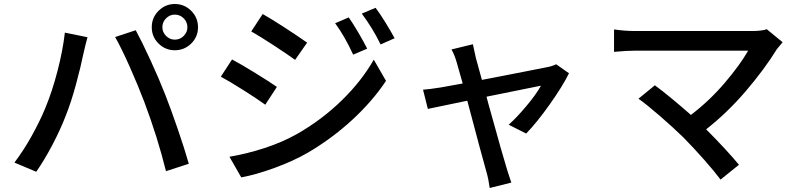

<svg xmlns="http://www.w3.org/2000/svg" viewBox="-20 -843 3990 959"><path d="M853 -645Q879 -645 897.5 -663.5Q916 -682 916 -707Q916 -733 897.5 -751.5Q879 -770 853 -770Q828 -770 809.5 -751.5Q791 -733 791 -707Q791 -682 809.5 -663.5Q828 -645 853 -645ZM853 -823Q901 -823 935 -789Q969 -755 969 -707Q969 -659 935 -625.5Q901 -592 853 -592Q806 -592 772 -625.5Q738 -659 738 -707Q738 -755 772 -789Q806 -823 853 -823ZM304 -680 417 -657Q408 -625 396 -572Q384 -512 359.5 -421.5Q335 -331 308 -264Q281 -194 241.5 -119Q202 -44 161 15L52 -31Q97 -90 138 -163.5Q179 -237 207 -305Q241 -387 267.5 -489.5Q294 -592 304 -680ZM555 -658 658 -692Q688 -637 731.5 -542.5Q775 -448 805 -371Q833 -300 868 -198Q903 -96 923 -25L809 12Q768 -155 700 -336Q669 -417 627.5 -510.5Q586 -604 555 -658Z M1814 -600 1744 -570Q1703 -660 1654 -727L1722 -756Q1743 -726 1770 -680Q1797 -634 1814 -600ZM1951 -652 1881 -621Q1841 -703 1787 -775L1856 -804Q1876 -778 1903.5 -733.5Q1931 -689 1951 -652ZM1514 -630 1454 -544Q1414 -573 1346.5 -617Q1279 -661 1235 -686L1292 -773Q1335 -749 1404 -704Q1473 -659 1514 -630ZM1464 -174Q1588 -245 1687 -341.5Q1786 -438 1847 -545L1908 -439Q1840 -337 1739 -244Q1638 -151 1517 -80Q1444 -38 1350.5 -4Q1257 30 1185 43L1126 -60Q1214 -75 1301.5 -103.5Q1389 -132 1464 -174ZM1363 -409 1305 -320Q1265 -349 1197 -392Q1129 -435 1083 -460L1139 -546Q1186 -521 1256.5 -477.5Q1327 -434 1363 -409Z M2608 -176 2521 -220Q2563 -258 2611 -315.5Q2659 -373 2682 -415L2410 -360L2419 -326Q2498 -41 2510 -5L2518 21L2534 69L2426 96Q2420 51 2410 17Q2388 -60 2314 -340L2117 -299L2093 -395Q2123 -397 2180 -406L2291 -426L2261 -532Q2250 -570 2235 -596L2342 -622Q2345 -605 2357 -553L2387 -444L2450 -456Q2516 -469 2606 -486.5Q2696 -504 2715 -508Q2737 -512 2758 -522L2822 -477Q2790 -412 2725 -320.5Q2660 -229 2608 -176Z M3169 -350 3251 -417Q3324 -363 3431 -269Q3523 -339 3599 -428Q3675 -517 3717 -590H3155Q3110 -590 3047 -584V-696Q3101 -688 3155 -688H3733Q3785 -688 3810 -697L3889 -632Q3863 -601 3860 -597Q3799 -498 3706.5 -389.5Q3614 -281 3507 -197Q3606 -98 3671 -20L3579 54Q3551 16 3498.5 -43.5Q3446 -103 3394 -156Q3346 -203 3277.5 -262.5Q3209 -322 3169 -350Z"/></svg>

Font: Sinter Medium
Style: Regular
Weight: 500
Foundry: Adobe & rsms
Version: Version 1.000